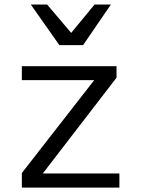

<svg xmlns="http://www.w3.org/2000/svg" viewBox="-20 -850 640 870"><path d="M79 -66 407 -487H79V-550H508V-498L174 -64H521V0H79ZM119.5 -829.5H193.5L302.5 -701L408.5 -829.5H482.5L356.5 -645.5H249Z"/></svg>

Font: JuliaMono Light
Style: Regular
Weight: 300
Monospace: yes
Designer: cormullion
Foundry: corm
Version: Version 0.054; ttfautohint (v1.8.4)